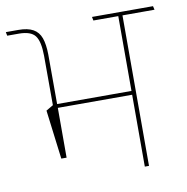

<svg xmlns="http://www.w3.org/2000/svg" viewBox="-89 -697 746 767"><g transform="rotate(-10 284.0 -313.0)"><path d="M454.5 -615H437.5V0H454.5ZM368.5 -610.5H584.5L581 -625.5H365ZM336.5 -610.5H533.5L530.5 -625.5H333.5ZM125 -291.5H445.5V-307H125ZM114.5 -89.5H136V-305.5H118.5L89.5 -288.5Q94.5 -249.5 98.2 -219.2Q102 -189 105.8 -158.5Q109.5 -128 114.5 -89.5ZM118.5 -256H136L135.5 -508Q135 -549.5 125.8 -575.2Q116.5 -601 94.5 -613.2Q72.5 -625.5 35 -625.5H-16L-13 -610.5H34Q82.5 -610.5 100 -587.5Q117.5 -564.5 118 -506.5Z"/></g></svg>

Font: Anek Devanagari Thin
Style: Regular
Weight: 250
Designer: Kailash Malviya (Devanagari) & Yesha Goshar (Latin)
Foundry: Ek Type
Version: Version 1.003